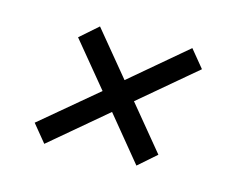

<svg xmlns="http://www.w3.org/2000/svg" viewBox="-68 -563 761 615"><g transform="rotate(15 312.5 -255.5)"><path d="M121.6 -45.7 74.4 -103.2 258.2 -257.5 137.8 -403.4 196.7 -455.2 317.1 -309.4 500.4 -464.7 547.6 -407.3 363.8 -251.9 483.7 -106.6 424.7 -54.8 304.9 -200.6Z"/></g></svg>

Font: Archivo Variable SemiBold
Style: Italic
Weight: 600
Italic angle: -10°
Designer: Hector Gatti
Foundry: Omnibus-Type
Version: Version 2.001